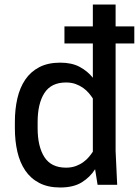

<svg xmlns="http://www.w3.org/2000/svg" viewBox="-20 -820 616 852"><path d="M576 -627H493V-150L500 0H413L402 -69Q380 -34 343 -11Q306 12 247 12Q193 12 154.5 -8Q116 -28 92 -63.5Q68 -99 57 -147Q46 -195 46 -251V-279Q46 -335 57 -383Q68 -431 92 -466.5Q116 -502 154.5 -522Q193 -542 247 -542Q299 -542 334 -523Q369 -504 392 -475V-627H266V-703H392V-800H493V-703H576ZM392 -383Q385 -394 374.5 -406.5Q364 -419 349.5 -429.5Q335 -440 316 -447Q297 -454 273 -454Q207 -454 177 -407Q147 -360 147 -279V-251Q147 -170 177 -123Q207 -76 273 -76Q297 -76 316 -83Q335 -90 349.5 -100.5Q364 -111 374.5 -123.5Q385 -136 392 -147Z"/></svg>

Font: Cooper Hewitt
Style: Regular
Weight: 707
Designer: Village Type and Design LLC
Foundry: Cooper Hewitt Smithsonian Design Museum
Version: 1.000